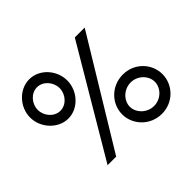

<svg xmlns="http://www.w3.org/2000/svg" viewBox="-157 -931 1155 1155"><g transform="rotate(-45 421.0 -353.0)"><path d="M114 -542C114 -593 155 -642 207 -642C259 -642 300 -593 300 -542C300 -491 259 -442 207 -442C155 -442 114 -491 114 -542ZM49 -542C49 -454 122 -375 208 -375C294 -375 365 -454 365 -542C365 -631 294 -709 208 -709C122 -709 49 -631 49 -542ZM519 -164C519 -215 566 -264 626 -264C686 -264 732 -215 732 -164C732 -113 686 -64 626 -64C566 -64 519 -113 519 -164ZM454 -164C454 -76 527 3 626 3C725 3 797 -76 797 -164C797 -253 725 -331 626 -331C527 -331 454 -253 454 -164ZM249 -10 664 -693H580L176 -10Z"/></g></svg>

Font: Bluebird
Style: LiExt
Weight: 300
Designer: Jasper
Foundry: Cannot Into Space Fonts
Version: Version 0.98